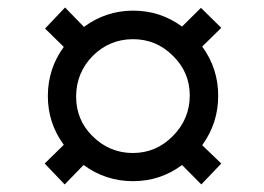

<svg xmlns="http://www.w3.org/2000/svg" viewBox="-20 -566 709 516"><path d="M153.8 -70.3 100.1 -126.5 151.4 -176.8Q108.4 -235.4 108.6 -308.6Q108.9 -381.8 151.4 -439.9L101.1 -489.3L154.8 -545.9L205.6 -493.7Q264.2 -537.1 337.4 -537.4Q410.6 -537.6 469.2 -494.6L520 -544.9L574.7 -491.2L523.4 -440.9Q566.4 -382.3 566.4 -308.6Q566.4 -234.9 523.4 -175.8L574.7 -126.5L521 -70.3L469.2 -122.6Q411.1 -79.1 337.4 -79.1Q263.7 -79.1 204.6 -122.6ZM228 -200.7Q273.9 -154.8 336.9 -154.8Q399.9 -154.8 444.8 -200.7Q489.7 -246.1 490 -308.8Q490.2 -371.6 444.8 -416Q399.9 -460.9 336.9 -460.7Q273.9 -460.4 229 -415.5Q185.1 -370.6 184.6 -307.6Q184.1 -244.6 228 -200.7Z"/></svg>

Font: HK Grotesk SmBold Legacy Italic
Style: Regular
Weight: 600
Italic angle: -13°
Designer: Alfredo Marco Pradil
Foundry: Hanken Design Co.
Version: Version 2.022;PS 002.022;hotconv 1.0.88;makeotf.lib2.5.64775